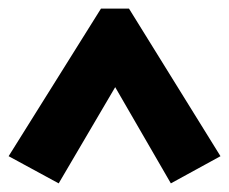

<svg xmlns="http://www.w3.org/2000/svg" viewBox="-54 -619 531 445"><path d="M82 -194 -34 -257 180 -599H245L457 -257L342 -194L213 -417Z"/></svg>

Font: Piazzolla Black
Style: Regular
Weight: 900
Designer: Juan Pablo del Peral
Foundry: Huerta Tipografica
Version: Version 1.330